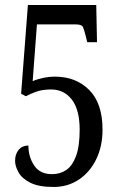

<svg xmlns="http://www.w3.org/2000/svg" viewBox="-20 -734 482 764"><path d="M193 10Q134 10 100.5 -7Q67 -24 53.5 -48.5Q40 -73 40 -94Q40 -121 54.5 -138Q69 -155 93 -155Q93 -110 116 -75.5Q139 -41 187 -41Q219 -41 243.5 -57.5Q268 -74 282.5 -113Q297 -152 297 -218Q297 -297 266 -337.5Q235 -378 183 -378Q149 -378 124 -369Q99 -360 83 -351L64 -361L91 -714H363L366 -566H327L322 -587Q315 -616 310 -626.5Q305 -637 281 -637H127L110 -411Q125 -418 149.5 -423.5Q174 -429 199 -429Q282 -429 335 -376Q388 -323 388 -218Q388 -152 363 -100.5Q338 -49 294 -19.5Q250 10 193 10Z"/></svg>

Font: Noto Serif Myanmar ExtraCondensed
Style: Regular
Weight: 400
Width: 2
Designer: Ben Mitchell and the Monotype Design Team
Foundry: Monotype Imaging Inc.
Version: Version 2.106; ttfautohint (v1.8.4.7-5d5b)